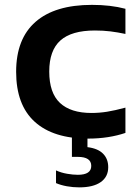

<svg xmlns="http://www.w3.org/2000/svg" viewBox="-20 -574 578 809"><path d="M351.5 10Q204.5 10 126.2 -61Q48 -132 48 -271.5Q48 -410.5 129.8 -482Q211.5 -553.5 367.5 -553.5Q446 -553.5 508.5 -537V-431Q475.5 -438 445 -441.8Q414.5 -445.5 380 -445.5Q281.5 -445.5 234.5 -403.5Q187.5 -361.5 187.5 -272.5Q187.5 -182.5 232.8 -140.2Q278 -98 365.5 -98Q398 -98 431 -103.2Q464 -108.5 508.5 -120.5V-14Q475 -2.5 435 3.8Q395 10 351.5 10ZM314 215.5Q287.5 215.5 261.5 210.8Q235.5 206 216 197.5V144Q238 154 262.8 158.2Q287.5 162.5 308 162.5Q364.5 162.5 364.5 125Q364.5 87 308 87H283V-10H348.5V46Q392.5 51.5 414.2 73.5Q436 95.5 436 130.5Q436 171 404.5 193.2Q373 215.5 314 215.5Z"/></svg>

Font: Encode Sans Expanded SemiBold
Style: Regular
Weight: 600
Width: 7
Designer: Multiple Designers
Foundry: Impallari Type
Version: Version 3.000; ttfautohint (v1.8.3) -l 8 -r 50 -G 200 -x 14 